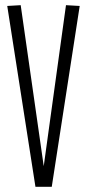

<svg xmlns="http://www.w3.org/2000/svg" viewBox="-20 -722 336 742"><path d="M117 0 8 -699 60 -702 149 -80 235 -702 288 -699 180 0Z"/></svg>

Font: Georama ExtraCondensed Light
Style: Regular
Weight: 300
Width: 2
Designer: Jean-Baptiste Levee
Foundry: Production Type
Version: Version 1.000